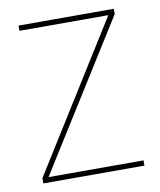

<svg xmlns="http://www.w3.org/2000/svg" viewBox="-67 -594 541 649"><g transform="rotate(-10 203.5 -270.0)"><path d="M51 -18H377V0H30V-18L345 -522H40V-540H367V-522Z"/></g></svg>

Font: Fz Poppins Thin
Style: Regular
Weight: 100
Designer: Ninad Kale (Devanagari), Jonny Pinhorn (Latin)
Foundry: Indian Type Foundry
Version: Vit hóa bi Vntype.Com & FontZin.Com